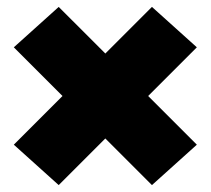

<svg xmlns="http://www.w3.org/2000/svg" viewBox="-20 -528 610 556"><path d="M150 -508 285 -373 420 -508 550 -391 409 -250 550 -109 420 8 285 -127 150 8 20 -109 161 -250 20 -391Z"/></svg>

Font: Fivo Sans Modern ExtBlk
Style: Regular
Weight: 950
Designer: Alexander Slobzheninov
Foundry: Alexander Slobzheninov
Version: 1.0